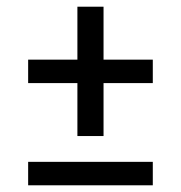

<svg xmlns="http://www.w3.org/2000/svg" viewBox="-20 -553 540 573"><path d="M289 -147H211V-305H64V-375H211V-533H289V-375H436V-305H289ZM64 0V-70H436V0Z"/></svg>

Font: Iosevka SS04
Style: Regular
Weight: 400
Monospace: yes
Designer: Belleve Invis
Foundry: Belleve Invis
Version: Version 19.0.0; ttfautohint (v1.8.4)